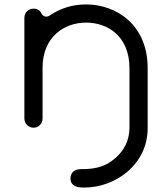

<svg xmlns="http://www.w3.org/2000/svg" viewBox="-20 -575 756 866"><path d="M167 -514C160 -529 148 -536 131 -536C108 -536 90 -518 90 -495V-40C90 -17 108 1 131 1C154 1 172 -17 172 -40V-269C172 -410 271 -473 368 -473C468 -473 564 -410 564 -267V0C564 59 539 105 500 138C463 171 420 189 343 188C314 188 298 206 298 229C298 267 331 271 360 271C500 271 646 168 646 3V-268C646 -463 505 -555 368 -555C307 -555 253 -538 204 -505C199 -502 194 -500 189 -500C180 -500 172 -505 167 -514Z"/></svg>

Font: Fabada
Style: Regular
Weight: 400
Designer: deFharo
Foundry: deFharo.com
Version: Version 4.000 2011 initial release